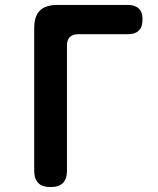

<svg xmlns="http://www.w3.org/2000/svg" viewBox="-20 -750 640 780"><path d="M186 10Q152 10 135.5 -6.5Q119 -23 119 -56V-636Q119 -684 142 -707Q165 -730 214 -730H499Q528 -730 543.5 -715.5Q559 -701 559 -671Q559 -641 544 -626Q529 -611 499 -611H299Q275 -611 263.5 -599.5Q252 -588 252 -564V-56Q252 -23 235.5 -6.5Q219 10 186 10Z"/></svg>

Font: Maple Mono
Style: Bold
Weight: 700
Monospace: yes
Designer: subframe7536
Version: Version 7.200